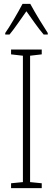

<svg xmlns="http://www.w3.org/2000/svg" viewBox="-20 -969 272 989"><path d="M136 -949H96C73 -905 31 -833 7 -799V-791H29C55 -822 90 -875 116 -911C144 -872 177 -823 205 -791H226V-799C210 -823 161 -902 136 -949ZM195 0V-25L135 -31V-682L195 -689V-714H37V-689L98 -682V-31L37 -25V0Z"/></svg>

Font: Noto Sans Devanagari UI ExtraCondensed ExtraLight
Style: Regular
Weight: 200
Width: 2
Designer: Jelle Bosma - Monotype Design Team
Foundry: Monotype Imaging Inc.
Version: Version 2.004